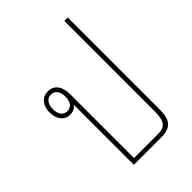

<svg xmlns="http://www.w3.org/2000/svg" viewBox="-215 -842 943 943"><g transform="rotate(-45 256.5 -370.5)"><path d="M431 -741H407V-109C407 -43 387 -23 339 -23H173V-467C173 -520 149 -554 106 -554C63 -554 38 -521 38 -474C38 -428 63 -395 102 -395C123 -395 138 -403 149 -416V0H339C412 0 431 -36 431 -102ZM104 -417C78 -417 61 -438 61 -474C61 -511 78 -532 105 -532C132 -532 148 -511 148 -474C148 -438 132 -417 104 -417Z"/></g></svg>

Font: Noto Sans Thai Looped Condensed Thin
Style: Regular
Weight: 100
Width: 3
Designer: Sasikarn Vongin, Ben Mitchell
Foundry: The Fontpad Ltd
Version: Version 1.001